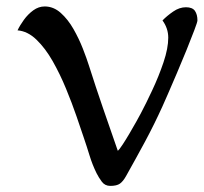

<svg xmlns="http://www.w3.org/2000/svg" viewBox="-20 -576 641 604"><path d="M327.1 8.8Q310.1 8.8 300.3 -4.4Q290.5 -17.6 283.7 -31.2Q270.5 -58.1 261.7 -86.9Q252.9 -115.7 243.2 -144Q234.4 -169.9 220.5 -210.7Q206.5 -251.5 187.7 -297.1Q168.9 -342.8 145.8 -383.5Q122.6 -424.3 94.7 -451.2Q66.9 -478 35.2 -480.5Q42.5 -496.1 55.2 -513.7Q67.9 -531.2 84.7 -543.5Q101.6 -555.7 120.6 -555.7Q148.4 -555.7 171.1 -535.4Q193.8 -515.1 211.2 -484.6Q228.5 -454.1 240.7 -422.9Q252.9 -391.6 259.8 -369.6Q281.2 -302.2 304.2 -235.4Q327.1 -168.5 350.6 -101.6Q355.5 -105.5 365.7 -121.1Q376 -136.7 387.7 -156.7Q399.4 -176.8 409.2 -194.1Q418.9 -211.4 422.9 -219.2Q439 -249.5 459.2 -292.7Q479.5 -335.9 494.4 -380.1Q509.3 -424.3 509.3 -457.5Q509.3 -486.8 491.2 -511.7Q504.9 -525.9 524.7 -539.6Q544.4 -553.2 564.9 -553.2Q585.4 -553.2 593.3 -541.7Q601.1 -530.3 601.1 -511.7Q601.1 -506.8 591.3 -481Q581.5 -455.1 566.9 -418.9Q552.2 -382.8 536.4 -345.7Q520.5 -308.6 508.1 -280Q495.6 -251.5 491.2 -241.7Q465.3 -184.6 436.3 -130.6Q407.2 -76.7 376.5 -22Q367.2 -5.4 357.2 1.7Q347.2 8.8 327.1 8.8Z"/></svg>

Font: Lumanosimo
Style: Regular
Weight: 400
Designer: The DocRepair Project, Eduardo Rodriguez Tunni
Foundry: Google
Version: Version 1.010